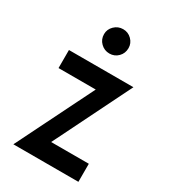

<svg xmlns="http://www.w3.org/2000/svg" viewBox="-179 -813 794 900"><g transform="rotate(30 217.5 -362.5)"><path d="M247.4 -415.3H46V-513H395L189.4 -97.7H393.3V0H41.3ZM151.1 -660.1Q151.1 -686.4 170.8 -705.6Q190.5 -724.8 217.9 -724.8Q245.1 -724.8 264.4 -705.6Q283.6 -686.3 283.6 -660.1Q283.6 -631.8 264.6 -612.6Q245.6 -593.3 217.9 -593.3Q190.5 -593.3 170.8 -612.6Q151.1 -631.8 151.1 -660.1Z"/></g></svg>

Font: Lineal Thin
Style: Regular
Weight: 200
Designer: Created by Frank Adebiaye with contributions from Anton Moglia & Ariel Martín Pérez
Created by Frank ADEBIAYE with FontF
Foundry: Velvetyne Type Foundry
Version: Version 2.000;Glyphs 3.2 (3227)